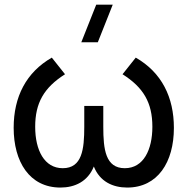

<svg xmlns="http://www.w3.org/2000/svg" viewBox="-20 -808 824 843"><path d="M245.5 15.5C308.5 15.5 365.5 -11 392 -77C418 -11 475 15.5 538.5 15.5C672.5 15.5 743.5 -96 743.5 -246.5C743.5 -380.5 690.5 -489.5 576 -555L518 -482C609 -424.5 649 -358 649 -251.5C649 -151 610.5 -69.5 528 -69.5C443 -69.5 433.5 -152.5 433.5 -251.5V-343H350V-251.5C350 -152.5 340.5 -69.5 255.5 -69.5C175 -69.5 134.5 -148 134.5 -251.5C134.5 -355.5 172.5 -423 265.5 -482L207.5 -555C95 -490.5 40 -383 40 -247C40 -98.5 109 15.5 245.5 15.5ZM337 -622.5H409.5L475 -787.5H402.5Z"/></svg>

Font: Eudonet Medium
Style: Regular
Weight: 500
Designer: Mikhail Sharanda
Foundry: Mikhail Sharanda
Version: Version 4.503;Glyphs 3.1.2 (3151)